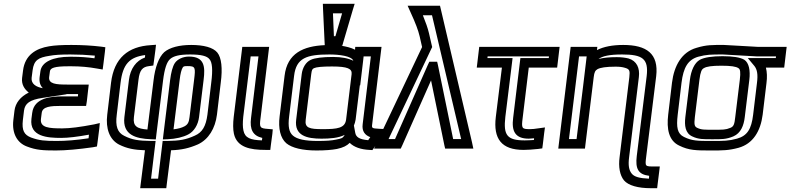

<svg xmlns="http://www.w3.org/2000/svg" viewBox="-20 -755 4150 1008"><path d="M195 -131 199 -162C203 -196 246 -199 302 -199H407H432L436 -224L443 -286L446 -311H421H333C275 -311 234 -314 238 -350L242 -380C244 -398 265 -407 340 -407H356C402 -407 446 -403 490 -395L519 -390L523 -420L531 -485L533 -507L512 -510C462 -516 409 -519 355 -519C306 -519 266 -517 238 -512C170 -501 111 -467 101 -385L96 -346C92 -312 108 -287 131 -269C88 -248 61 -215 56 -174L50 -124C42 -55 70 -5 121 14C170 33 206 35 273 35C325 35 391 29 468 18L489 14L492 -7L501 -78L504 -109L474 -102C401 -88 347 -81 307 -81C238 -81 189 -84 195 -131ZM205 -292C169 -298 143 -315 146 -346L151 -385C158 -440 182 -453 240 -462C266 -467 301 -469 349 -469C393 -469 436 -467 478 -463L476 -449C439 -454 401 -457 362 -457H346C261 -457 198 -431 192 -380L188 -350C185 -323 192 -305 205 -292ZM145 -131C134 -37 230 -31 301 -31C338 -31 387 -37 447 -48L445 -29C379 -19 324 -15 279 -15C214 -15 187 -17 143 -33C107 -47 94 -70 100 -124L106 -174C111 -212 136 -231 203 -241L329 -260V-261H390L389 -249H309C250 -249 159 -243 149 -162L145 -131Z M741 233H828H853L856 208L878 34C934 32 973 23 1019 3C1075 -23 1110 -81 1119 -153L1139 -321C1149 -396 1143 -452 1121 -479C1099 -506 1049 -519 984 -519C922 -519 871 -506 842 -481C814 -455 794 -402 786 -332L754 -75C700 -79 677 -92 683 -140L707 -336C713 -387 728 -404 763 -408L785 -411L788 -433L796 -493L799 -520L772 -518C653 -511 579 -451 563 -321L543 -153C534 -80 555 -22 605 4C647 25 685 32 741 34L719 208L716 233H741ZM773 183 794 10 797 -15H772C706 -16 673 -21 632 -42C597 -59 585 -92 593 -153L613 -321C625 -419 660 -455 742 -466L741 -453C695 -437 664 -394 657 -336L633 -140C622 -46 694 -27 772 -24L798 -23L801 -49L836 -332C844 -396 856 -430 873 -445C891 -461 922 -469 978 -469C1036 -469 1067 -461 1080 -444C1094 -428 1098 -390 1089 -321L1069 -153C1061 -92 1042 -60 1003 -43C957 -22 924 -16 858 -15H834L831 10L810 183H773ZM999 -336 975 -140C972 -112 965 -101 949 -92C934 -84 916 -79 891 -76L923 -334C927 -370 933 -390 939 -400C943 -407 947 -408 966 -408C1006 -408 1007 -400 999 -336ZM1049 -336C1058 -406 1053 -458 972 -458C942 -458 912 -445 898 -424C886 -406 878 -374 873 -334L838 -49L835 -23L861 -24C904 -26 941 -35 968 -49C999 -65 1020 -100 1025 -140L1049 -336Z M1348 -136 1390 -484 1393 -509H1368H1277H1252L1249 -484L1207 -141C1203 -107 1203 -76 1208 -53C1224 19 1294 32 1374 32H1399L1402 7L1410 -53L1412 -76L1389 -78C1344 -81 1341 -85 1348 -136ZM1298 -136C1290 -75 1308 -42 1357 -31L1355 -18C1296 -20 1266 -30 1258 -70C1254 -88 1254 -110 1257 -141L1296 -459H1337L1298 -136Z M1674 -77C1604 -77 1579 -83 1585 -127L1614 -366C1617 -388 1619 -392 1628 -397C1641 -403 1671 -406 1723 -406C1806 -406 1829 -394 1826 -366L1797 -127C1791 -82 1751 -77 1674 -77ZM1838 -96C1842 -105 1845 -115 1847 -127L1869 -307H1871L1886 -432L1889 -459H1927L1884 -103C1879 -65 1897 -45 1924 -35L1913 -19C1867 -23 1849 -35 1845 -58L1838 -96ZM1668 -27C1711 -27 1756 -30 1790 -47C1779 -29 1774 -28 1744 -22C1722 -17 1691 -15 1648 -15C1581 -15 1540 -24 1518 -43C1498 -60 1491 -90 1498 -144L1524 -357C1535 -451 1590 -469 1709 -469C1761 -469 1826 -461 1835 -436C1809 -449 1773 -456 1729 -456C1674 -456 1633 -451 1612 -441C1586 -430 1568 -399 1564 -366L1535 -127C1524 -42 1592 -27 1668 -27ZM1783 -536 1833 -706 1842 -735H1812H1704H1675L1676 -706L1684 -536L1685 -518C1573 -513 1488 -476 1474 -357L1448 -144C1440 -81 1452 -30 1483 -3C1513 22 1569 35 1642 35C1687 35 1723 32 1749 27C1782 20 1801 10 1816 -5C1838 17 1874 30 1920 32L1935 33L1945 19L1985 -42L2008 -77L1969 -79C1933 -81 1931 -82 1934 -103L1980 -484L1983 -509H1958H1870H1845L1844 -494C1823 -505 1796 -511 1771 -515H1777L1783 -536ZM1741 -565H1733L1728 -685H1776L1741 -565Z M2272 -725H2163H2120L2137 -687C2161 -635 2176 -595 2183 -565L2196 -508L1959 -8L1944 25H1979H2066H2084L2092 8L2243 -333L2313 8L2317 25H2335H2430H2465L2458 -8L2294 -708L2290 -725H2272ZM2248 -675 2401 -25H2359L2279 -414L2275 -431H2257H2252H2234L2226 -414L2054 -25H2020L2245 -500L2249 -508L2247 -516L2232 -581C2226 -607 2215 -638 2200 -675H2248Z M2724 -136 2756 -400H2880H2905L2908 -425L2915 -484L2918 -509H2893H2521H2496L2493 -484L2486 -425L2483 -400H2508H2615L2583 -141C2569 -26 2613 32 2729 32C2750 32 2776 30 2805 27L2827 24L2830 2L2837 -57L2841 -86L2812 -82C2788 -78 2773 -77 2762 -77C2719 -77 2717 -81 2724 -136ZM2674 -136C2665 -67 2684 -27 2756 -27C2763 -27 2773 -28 2784 -29L2783 -20C2765 -19 2749 -18 2735 -18C2642 -18 2622 -45 2633 -141L2668 -425L2671 -450H2646H2539L2540 -459H2862L2861 -450H2737H2712L2709 -425L2674 -136Z M3373 64 3425 -355C3439 -474 3374 -519 3252 -519C3196 -519 3149 -510 3114 -492L3116 -509H3091H3001H2976L2973 -484L2914 0L2911 25H2936H3026H3051L3054 0L3097 -350C3100 -376 3105 -385 3117 -392C3132 -400 3161 -405 3212 -405C3233 -405 3248 -403 3261 -399C3285 -392 3288 -385 3284 -350L3233 69C3226 121 3234 165 3256 192C3279 219 3330 233 3396 233H3405H3430L3433 208L3441 144L3444 119H3419C3365 119 3366 121 3373 64ZM3047 -350 3041 -300 3007 -25H2967L3020 -459H3060L3056 -425L3047 -350ZM3323 64C3315 130 3330 161 3388 168L3387 183C3337 181 3310 173 3297 157C3282 139 3277 113 3283 69L3334 -350C3340 -398 3323 -435 3280 -448C3264 -452 3242 -455 3218 -455C3179 -455 3147 -452 3122 -445C3143 -461 3181 -469 3246 -469C3353 -469 3386 -447 3375 -355L3323 64Z M3781 -519C3718 -519 3690 -520 3637 -504C3559 -482 3519 -410 3508 -321L3488 -153C3479 -78 3491 -17 3545 9C3597 35 3636 35 3713 35C3774 35 3805 35 3857 21C3933 0 3973 -66 3984 -153L4004 -319C4008 -349 4007 -377 4001 -400H4072H4097L4100 -425L4107 -484L4110 -509H4085H3958C3943 -509 3799 -519 3781 -519ZM3775 -469C3792 -469 3935 -459 3952 -459H4054L4053 -450H3964H3906L3941 -408C3955 -390 3960 -364 3954 -319L3934 -153C3925 -77 3903 -42 3849 -27C3805 -15 3780 -15 3719 -15C3642 -15 3614 -15 3571 -36C3536 -53 3530 -86 3538 -153L3558 -321C3568 -400 3591 -441 3645 -457C3690 -469 3711 -469 3775 -469ZM3840 -140C3836 -103 3832 -91 3815 -84C3789 -73 3774 -74 3726 -74C3678 -74 3663 -73 3640 -84C3625 -91 3624 -103 3628 -140L3652 -336C3657 -377 3664 -392 3675 -397C3689 -406 3718 -410 3767 -410C3817 -410 3844 -406 3857 -397C3866 -392 3869 -377 3864 -336L3840 -140ZM3890 -140 3914 -336C3920 -385 3912 -425 3888 -441C3867 -454 3827 -460 3773 -460C3720 -460 3678 -454 3654 -441C3626 -425 3608 -385 3602 -336L3578 -140C3573 -97 3577 -56 3614 -39C3647 -23 3673 -24 3720 -24C3767 -24 3792 -23 3830 -39C3870 -56 3885 -97 3890 -140Z"/></svg>

Font: Gamestation Text Outline
Style: Italic
Weight: 400
Designer: Jonas Hecksher
Foundry: Jonas Hecksher, Playtypeª, e-types AS
Version: Version 1.003